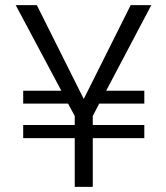

<svg xmlns="http://www.w3.org/2000/svg" viewBox="-20 -725 645 745"><path d="M340 0H270V-189H70V-240H270V-275L244 -323H70V-373H218L41 -705H123L305 -341L487 -705H567L392 -373H540V-323H365L340 -275V-240H540V-189H340Z"/></svg>

Font: Ulagadi Sans Light
Style: Regular
Weight: 300
Designer: Ninad Kale (Devanagari), Jonny Pinhorn (Latin)
Foundry: Indian Type Foundry
Version: Version 3.01;March 29, 2020;FontCreator 12.0.0.2522 64-bit; 